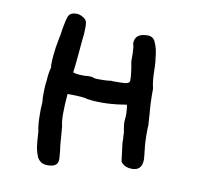

<svg xmlns="http://www.w3.org/2000/svg" viewBox="-70 -622 767 743"><g transform="rotate(10 313.5 -250.5)"><path d="M521 -103C521 -99 522 -94 522 -88C523 -82 524 -76 524 -69C525 -63 526 -57 526 -51C527 -45 527 -41 527 -38C527 -10 514 5 488 5C467 5 452 -2 443 -16L434 -88V-96C434 -101 434 -107 433 -114C433 -122 433 -129 431 -136C430 -144 429 -150 428 -156C428 -162 427 -167 427 -169C428 -174 428 -178 428 -182C429 -187 429 -192 429 -196C429 -204 429 -210 428 -216C428 -223 427 -230 425 -236C420 -235 409 -234 391 -231C374 -229 353 -227 327 -227C316 -227 306 -228 296 -228C286 -229 277 -230 269 -231C261 -235 236 -237 192 -237C191 -222 190 -209 189 -195C189 -182 188 -170 188 -159C188 -137 190 -121 193 -109C196 -77 197 -52 199 -35C201 -19 203 -7 203 1C204 8 204 12 204 14V19C204 38 191 48 164 48C155 48 148 47 140 43C133 39 127 33 122 24C118 14 114 2 111 -14C109 -30 107 -50 106 -74C102 -91 100 -113 100 -140V-164C101 -172 101 -178 101 -183C101 -189 102 -192 101 -196C101 -200 100 -204 100 -206C100 -205 100 -209 100 -219C100 -229 100 -240 101 -254C103 -268 104 -281 105 -295C107 -309 109 -320 111 -326C111 -328 112 -328 111 -330C111 -332 110 -334 110 -336C110 -351 111 -364 112 -375C114 -387 114 -398 116 -408C118 -419 120 -429 122 -441C125 -453 127 -467 129 -483C133 -506 137 -523 141 -533C146 -544 157 -549 173 -549C182 -549 190 -546 200 -540C210 -534 215 -526 215 -514C215 -508 216 -501 215 -491C215 -481 214 -470 212 -454C211 -439 209 -421 207 -399C205 -378 203 -353 199 -323C208 -320 220 -318 235 -318H248C252 -319 256 -319 259 -319C269 -319 274 -319 278 -317C282 -315 289 -314 297 -314C315 -314 329 -314 338 -315C348 -317 352 -317 352 -316H367C381 -316 392 -316 404 -317C416 -319 422 -323 422 -330C422 -348 419 -373 413 -404V-422C413 -432 413 -440 412 -449C412 -459 410 -467 408 -474C408 -501 425 -514 458 -514C474 -514 484 -507 490 -491C497 -475 501 -457 503 -435C506 -414 507 -393 507 -370C508 -348 510 -330 514 -316C514 -299 514 -279 515 -255C517 -231 519 -204 521 -172C521 -169 520 -165 520 -160V-145V-126C520 -119 521 -111 521 -103Z"/></g></svg>

Font: Gaegu
Style: Bold
Weight: 700
Designer: JIKJI
Foundry: JIKJI
Version: Version 1.00